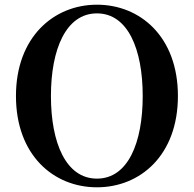

<svg xmlns="http://www.w3.org/2000/svg" viewBox="-20 -779 825 818"><path d="M393 19C578 19 738 -118 738 -370C738 -623 577 -759 393 -759C209 -759 48 -621 48 -370C48 -117 209 19 393 19ZM393 -18C261 -18 197 -170 197 -370C197 -569 261 -722 393 -722C525 -722 588 -569 588 -370C588 -170 525 -18 393 -18Z"/></svg>

Font: Noto Serif SC
Style: Bold
Weight: 700
Designer: Ryoko NISHIZUKA 西塚涼子 (kana & ideographs); Frank Grießhammer (Latin, Greek & Cyrillic); Wenlong ZHANG 张文龙 (bopomofo); San
Foundry: Adobe
Version: Version 2.001;hotconv 1.1.0;makeotfexe 2.6.0